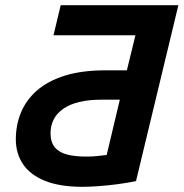

<svg xmlns="http://www.w3.org/2000/svg" viewBox="-20 -713 708 740"><path d="M297.5 7Q210.8 7 153.5 -16Q96.2 -39 68.6 -80.4Q41 -121.8 41 -175.8Q41 -231 60.9 -279.4Q80.8 -327.8 122.6 -364.4Q164.5 -401 230.1 -421.5Q295.8 -442 387.2 -442H469L502 -577.2H186.2L214 -693H667.5L504.2 -15Q469.2 -7.8 431.6 -2.9Q394 2 359.2 4.5Q324.5 7 297.5 7ZM312 -109.5Q337.2 -109.5 357.2 -111.8Q377.2 -114 391.2 -115.8L441.8 -328.8H371.5Q321.5 -328.8 284.8 -319.8Q248 -310.8 223.5 -293.5Q199 -276.2 186.9 -252.6Q174.8 -229 174.8 -199.8Q174.8 -164.5 191.9 -144.5Q209 -124.5 240 -117Q271 -109.5 312 -109.5Z"/></svg>

Font: Ubuntu Sans
Style: Italic
Weight: 400
Italic angle: -13.5°
Designer: Dalton Maag Ltd
Foundry: Dalton Maag Ltd
Version: Version 1.006